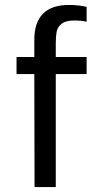

<svg xmlns="http://www.w3.org/2000/svg" viewBox="-20 -758 413 778"><path d="M206 -582V-527H331V-458H206V0H120L119 -458H47V-527H119V-596Q119 -738 260 -738Q280 -738 300.5 -735.5Q321 -733 331 -730V-670Q309 -675 281 -675Q246 -675 229.5 -661.5Q213 -648 209.5 -629.5Q206 -611 206 -582Z"/></svg>

Font: Be Vietnam
Style: Regular
Weight: 400
Designer: Gabriel Lam
Foundry: TypeRant
Version: Version 4.000